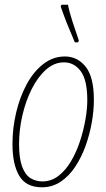

<svg xmlns="http://www.w3.org/2000/svg" viewBox="-20 -786 452 816"><path d="M158 10Q91 10 62 -38.5Q33 -87 33 -174Q33 -241 48.5 -307Q64 -373 93 -427Q122 -481 163.5 -513.5Q205 -546 256 -546Q309 -546 344 -502.5Q379 -459 379 -361Q379 -316 370 -265Q361 -214 343.5 -165.5Q326 -117 299.5 -77Q273 -37 237.5 -13.5Q202 10 158 10ZM160 -15Q198 -15 228.5 -38.5Q259 -62 282 -101Q305 -140 320 -186Q335 -232 343 -277.5Q351 -323 351 -360Q351 -446 323 -483.5Q295 -521 252 -521Q210 -521 175 -489.5Q140 -458 114.5 -407Q89 -356 75 -295Q61 -234 61 -174Q61 -113 74 -78Q87 -43 109.5 -29Q132 -15 160 -15ZM298 -606Q279 -650 265.5 -684Q252 -718 238 -758L241 -766H269Q274 -738 287.5 -696Q301 -654 315 -614L312 -606Z"/></svg>

Font: Noto Serif ExtraCondensed Thin
Style: Italic
Weight: 100
Width: 2
Italic angle: -12°
Designer: Monotype Design Team
Foundry: Monotype Imaging Inc.
Version: Version 2.013